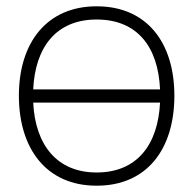

<svg xmlns="http://www.w3.org/2000/svg" viewBox="-20 -575 614 610"><path d="M287 15C446 15 534 -100 534 -271C534 -438 448 -555 287 -555C130 -555 40 -441 40 -271C40 -103 127 15 287 15ZM287 -513C416 -513 482.5 -426.5 488.5 -291H85.5C91.5 -422.5 156.5 -513 287 -513ZM287 -27C161 -27 92 -114.5 85.5 -249H488.5C482 -116 416 -27 287 -27Z"/></svg>

Font: Hauora ExtraLight
Style: Regular
Weight: 200
Designer: Mikhail Sharanda
Foundry: WCYS & Co.
Version: Version 1.010